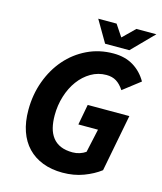

<svg xmlns="http://www.w3.org/2000/svg" viewBox="-122 -909 855 1011"><g transform="rotate(15 305.5 -404.0)"><path d="M56 -261Q56 -345 83 -418.5Q110 -492 157.5 -546.5Q205 -601 270.5 -632.5Q336 -664 413 -664Q476 -664 521.5 -636.5Q567 -609 595 -560L502 -488Q483 -517 460.5 -531Q438 -545 406 -545Q361 -545 322.5 -522.5Q284 -500 256 -462Q228 -424 212.5 -374Q197 -324 197 -270Q197 -232 204.5 -202Q212 -172 229 -150Q246 -128 273 -116.5Q300 -105 338 -105Q358 -105 376.5 -111Q395 -117 409 -127L437 -255H330L351 -367H578L518 -56Q480 -27 428 -7.5Q376 12 314 12Q254 12 206 -6.5Q158 -25 124.5 -60Q91 -95 73.5 -145.5Q56 -196 56 -261ZM488 -702H356L287 -820H387L429 -757H431L495 -820H604Z"/></g></svg>

Font: mr_Source Sans Pro
Style: Bold Italic
Weight: 700
Italic angle: -11°
Designer: Paul D. Hunt
Foundry: Adobe Systems Incorporated
Version: Version 1.036;July 10, 2024;FontCreator 11.5.0.2430 64-bit